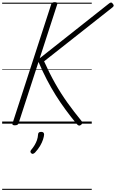

<svg xmlns="http://www.w3.org/2000/svg" viewBox="-20 -1150 1077 1785"><path d="M118 15Q104 15 98.5 10.5Q93 6 97 -5L456 -1110Q462 -1130 489 -1130Q518 -1130 512 -1110L349 -608L989 -1114Q1003 -1126 1011.5 -1126.5Q1020 -1127 1029 -1115Q1038 -1104 1037 -1096.5Q1036 -1089 1024 -1080L390 -580Q439 -470 493 -374.5Q547 -279 608 -194Q669 -109 738 -25Q748 -14 746 -6Q744 2 732 12Q720 20 711 16.5Q702 13 692 1Q639 -63 590.5 -129Q542 -195 498 -265Q454 -335 414.5 -411.5Q375 -488 338 -574L153 -5Q150 6 141 10.5Q132 15 118 15ZM272 276Q264 269 263 262Q262 255 268 246Q288 222 301.5 199.5Q315 177 323.5 153Q332 129 334 99Q335 86 342.5 81Q350 76 363 76Q377 76 383.5 82.5Q390 89 390 101Q389 119 380 147Q371 175 352.5 206.5Q334 238 305 269Q297 276 288.5 279.5Q280 283 272 276ZM0 605H833V615H0ZM0 -20H833V0H0ZM0 -505H833V-500H0ZM0 -1125H833V-1115H0Z"/></svg>

Font: Playwrite CU Guides
Style: Regular
Weight: 400
Designer: Veronika Burian, José Scaglione
Foundry: TypeTogether
Version: Version 1.003